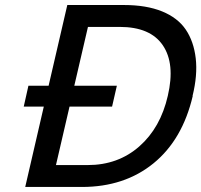

<svg xmlns="http://www.w3.org/2000/svg" viewBox="-20 -743 799 762"><path d="M328.1 -87.9Q448.7 -87.9 533 -162.1Q617.2 -236.3 646 -362.8Q675.8 -490.2 626.2 -563.2Q576.7 -636.2 455.1 -636.2H329.1L274.9 -402.8H443.8L424.8 -319.8H255.9L202.1 -87.9ZM744.1 -361.8 745.1 -362.8Q704.6 -189 589.4 -95Q474.1 -1 305.2 -1H80.1L153.8 -319.8H74.2L92.8 -402.8H172.9L247.1 -723.1H472.2Q561 -723.1 623.3 -697.8Q685.5 -672.4 717.3 -625.5Q749 -578.6 756.8 -511.7Q764.6 -444.8 744.1 -361.8Z"/></svg>

Font: Perun
Style: Italic
Weight: 400
Italic angle: -12°
Foundry: Stefan Peev, Context Ltd
Version: Version 001.000